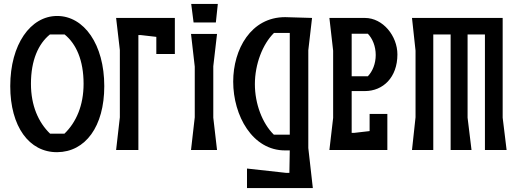

<svg xmlns="http://www.w3.org/2000/svg" viewBox="-20 -761 2632 974"><path d="M32 -324C32 -119 128 12 270 11C413 10 509 -119 509 -324C509 -536 406 -680 270 -680C135 -680 32 -536 32 -324ZM137 -336C137 -456 175 -539 233 -586H308C366 -539 404 -456 404 -336C404 -225 366 -140 307 -83H234C175 -140 137 -225 137 -336Z M867 -670H569L588 -507V-166L569 0H682V-583H695L773 -574V-487H867Z M950 -741 962 -647H1075L1085 -741ZM949 -589 968 -423V-166L949 0H1081L1062 -164V-425L1081 -589Z M1544 -10V-506L1563 -670L1427 -674H1426C1253 -674 1163 -511 1163 -347C1163 -174 1261 3 1427 2H1450L1448 116H1432L1233 94V193H1567ZM1369 -78C1311 -135 1273 -234 1273 -334C1273 -435 1312 -537 1370 -594H1450V-78Z M1777 -87H1764V-299H1831C1923 -299 1996 -368 1996 -485C1996 -578 1923 -670 1831 -670H1651L1670 -504V-163L1651 0H1945V-183H1855V-96ZM1846 -590C1870 -565 1886 -526 1886 -482C1886 -438 1870 -399 1846 -374H1764V-590Z M2530 -164V-670H2070L2088 -504V-166L2070 0H2178V-586H2266V0H2372L2352 -164V-586H2440V0H2550Z"/></svg>

Font: BackOut Medium
Style: Regular
Weight: 500
Designer: Frank Adebiaye
Foundry: Velvetyne Type Foundry
Version: Version 2.000;hotconv 1.0.109;makeotfexe 2.5.65596